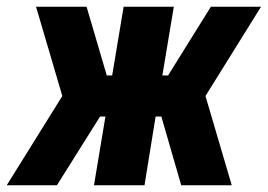

<svg xmlns="http://www.w3.org/2000/svg" viewBox="-50 -550 795 570"><path d="M-30 0H119L247 -204H263L229 0H379L412 -204H429L488 0H638L560 -265L725 -530H576L449 -326H432L466 -530H317L283 -326H267L207 -530H57L135 -265Z"/></svg>

Font: Iosevka Sparkle Heavy
Style: Italic
Weight: 900
Italic angle: -9°
Designer: Belleve Invis
Foundry: Belleve Invis
Version: Version 4.5.0; ttfautohint (v1.8.3)